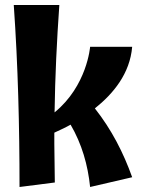

<svg xmlns="http://www.w3.org/2000/svg" viewBox="-20 -737 563 767"><path d="M340 -550C340 -550 328 -394 198 -288C200 -431 207 -574 217 -717H35C52 -474 58 -232 58 10L199 -8C199 -60 197 -111 197 -163V-207C216 -216 239 -226 262 -239C307 -162 331 -78 340 10L508 -29C473 -127 426 -219 359 -304C433 -363 499 -443 508 -550Z"/></svg>

Font: Galindo
Style: Regular
Weight: 400
Designer: Astigmatic (AOETI)
Foundry: Astigmatic (AOETI)
Version: Version 1.000